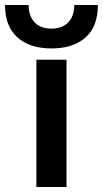

<svg xmlns="http://www.w3.org/2000/svg" viewBox="-75 -745 410 765"><path d="M-55 -725H39Q39 -682 62.5 -656.5Q86 -631 130 -631Q174 -631 197.5 -656.5Q221 -682 221 -725H315Q315 -639 265.5 -595.5Q216 -552 130 -552Q44 -552 -5.5 -596Q-55 -640 -55 -725ZM70 0V-507H190V0Z"/></svg>

Font: Hind Semibold
Style: Regular
Weight: 600
Designer: Manushi Parikh, Satya Rajpurohit
Foundry: Indian Type Foundry
Version: Version 1.201;PS 1.0;hotconv 1.0.78;makeotf.lib2.5.61930; tt